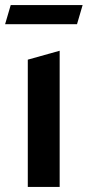

<svg xmlns="http://www.w3.org/2000/svg" viewBox="-27 -733 344 753"><path d="M15 -713 -7 -638H275L297 -713ZM82 -499V0H207V-534Z"/></svg>

Font: Talent
Style: Bold
Weight: 600
Designer: Mike Powis
Version: Version 1.001;hotconv 1.0.109;makeotfexe 2.5.65596